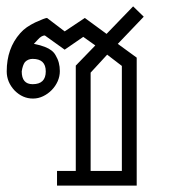

<svg xmlns="http://www.w3.org/2000/svg" viewBox="-20 -580 572 600"><path d="M240.2 -464.8 182.1 -424.8 120.1 -469.2Q109.9 -469.2 98.1 -456.1L85.9 -442.9Q98.6 -440.4 105.2 -438.5Q111.8 -436.5 121.1 -433.1Q145 -423.8 153.8 -407.2Q160.6 -396 163.8 -383.8Q167 -371.6 167 -357.9Q167 -341.3 160.2 -325.9Q153.3 -310.5 141.6 -298.6Q129.9 -286.6 114.7 -279.3Q99.6 -272 83 -272Q50.8 -272 25.9 -296.9Q1 -323.2 1 -356.9Q1 -428.7 43 -476.1Q52.2 -486.8 64 -494.9Q75.7 -502.9 89.8 -509.8Q120.6 -523.9 127 -523.9L182.1 -481.9L245.1 -523.9L313 -474.1L396 -560.1L429.2 -527.8L348.1 -442.9L407.2 -399.9V0H158.2V-45.9H216.8V-375L277.8 -438ZM263.2 -353V-45.9H360.8V-374L314.9 -409.2ZM47.9 -356.9Q47.9 -316.9 82 -316.9Q123 -316.9 123 -356.9Q123 -396 82 -396Q67.9 -396 58.1 -386.2Q50.8 -376.5 47.9 -356.9Z"/></svg>

Font: Defago Noto Sans
Style: Regular
Weight: 400
Designer: John M. Durdin
Foundry: Lao IT Dev Co., Ltd.
Version: Version 1.000 2007 initial release